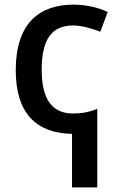

<svg xmlns="http://www.w3.org/2000/svg" viewBox="-20 -569 516 829"><path d="M298 -549C153 -549 48 -472 48 -266C48 -79 137 6 291 9V240H400V-99C370 -87 340 -79 295 -79C207 -79 160 -138 160 -267C160 -399 203 -459 296 -459C333 -459 376 -446 413 -432L445 -517C407 -536 351 -549 298 -549Z"/></svg>

Font: Noto Sans Thai Medium
Style: Regular
Weight: 500
Designer: Monotype Design Team
Foundry: Monotype Imaging Inc.
Version: Version 1.901